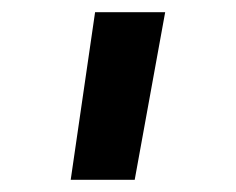

<svg xmlns="http://www.w3.org/2000/svg" viewBox="-20 -153 388 315"><path d="M201 142H96L136 -133H251Z"/></svg>

Font: Teller
Style: Regular
Weight: 400
Version: Version 3.020;FEAKit 1.0